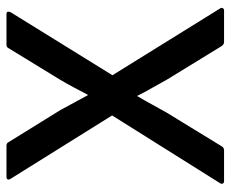

<svg xmlns="http://www.w3.org/2000/svg" viewBox="-78 -616 695 578"><g transform="rotate(-90 269.0 -327.5)"><path d="M12 0Q7 0 5 -3.5Q3 -7 6 -12L210 -337L19 -643Q16 -648 17.5 -651.5Q19 -655 25 -655H119Q127 -655 130 -648L226 -493Q237 -473 248.5 -451.5Q260 -430 271 -410H272Q283 -431 295 -453.5Q307 -476 319 -496L412 -648Q415 -655 423 -655H515Q521 -655 522 -651.5Q523 -648 521 -643L331 -336L532 -12Q535 -8 533 -4Q531 0 526 0H431Q424 0 419 -7L319 -170Q307 -192 293.5 -215.5Q280 -239 269 -261H268Q255 -239 242.5 -216Q230 -193 218 -172L117 -7Q113 0 105 0Z"/></g></svg>

Font: Sofia Sans Semi Condensed SemiBold
Style: Regular
Weight: 600
Designer: Botio Nikoltchev, Ani Petrova
Foundry: lettersoup
Version: Version 4.100